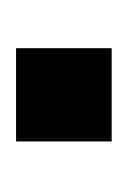

<svg xmlns="http://www.w3.org/2000/svg" viewBox="21 -420 162 245"><g transform="rotate(-90 102.5 -298.0)"><path d="M44 -237V-359H163V-237Z"/></g></svg>

Font: Saira Ultra Condensed ExtraBold
Style: Regular
Weight: 800
Width: 1
Designer: Hector Gatti with collaboration of the Omnibus-Type team
Foundry: Omnibus-Type
Version: Version 1.001; ttfautohint (v1.8)